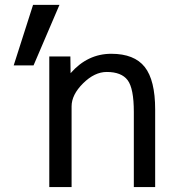

<svg xmlns="http://www.w3.org/2000/svg" viewBox="-20 -752 711 774"><path d="M219.7 -732.4 115.2 -488.3H35.2L113.3 -732.4ZM264.6 -457Q333 -535.2 428.7 -535.2Q521.5 -535.2 563.5 -481.9Q605.5 -428.7 605.5 -310.5V2H519.5V-300.8Q519.5 -395.5 494.6 -428.7Q469.7 -461.9 410.2 -461.9Q361.3 -461.9 314.9 -416Q268.6 -370.1 268.6 -323.2V2H178.7V-524.4H263.7Z"/></svg>

Font: Gen Shin Gothic Regular
Style: Regular
Weight: 400
Designer: [Source Han Sans]
Ryoko NISHIZUKA  (kana & ideographs); Paul D. Hunt (Latin, Greek & Cyrillic); Wenlong ZHANG  (bopomofo
Version: Version 1.002.20150607